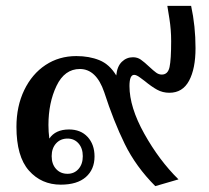

<svg xmlns="http://www.w3.org/2000/svg" viewBox="-20 -619 712 654"><path d="M335 -305Q308 -384 252 -384Q200 -384 172.5 -326.5Q145 -269 145 -193Q145 -170 148 -147Q169 -178 215 -178Q255 -178 278.5 -152.5Q302 -127 302 -86Q302 -42 272.5 -16Q243 10 187 10Q121 10 78.5 -38Q36 -86 36 -187Q36 -257 62.5 -312Q89 -367 135 -397.5Q181 -428 240 -428Q284 -428 318.5 -414Q353 -400 376 -362Q379 -393 395 -408.5Q411 -424 433 -424Q448 -424 459.5 -416Q471 -408 488 -392Q503 -378 512 -371.5Q521 -365 531 -365Q552 -365 557.5 -390.5Q563 -416 563 -479Q563 -518 557 -555.5Q551 -593 550 -599H631Q646 -530 646 -455Q646 -385 624 -344Q602 -303 557 -303Q534 -303 515 -313.5Q496 -324 473 -343Q470 -345 457.5 -354.5Q445 -364 437 -364Q421 -364 421 -326Q421 -254 471.5 -163.5Q522 -73 588 -8L509 15Q443 -51 405 -128.5Q367 -206 335 -305ZM262 -87Q262 -114 247.5 -130.5Q233 -147 210 -147Q186 -147 171 -130.5Q156 -114 156 -87Q156 -60 171 -43.5Q186 -27 210 -27Q233 -27 247.5 -43.5Q262 -60 262 -87Z"/></svg>

Font: Taviraj Medium
Style: Regular
Weight: 500
Designer: Katatrad Team
Foundry: CadsonDemak
Version: Version 1.001